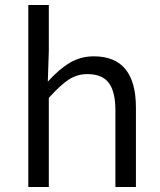

<svg xmlns="http://www.w3.org/2000/svg" viewBox="-20 -747 640 767"><path d="M93 -727H175V-543L171 -421Q215 -470 258.5 -496Q302 -522 355 -522Q523 -522 523 -317V0H441V-306Q441 -381 414.5 -416Q388 -451 329 -451Q288 -451 254.5 -429Q221 -407 175 -356V0H93Z"/></svg>

Font: Office Code Pro
Style: Regular
Weight: 400
Designer: Nathan Rutzky & Paul D. Hunt
Foundry: Adobe Systems Incorporated
Version: Version 1.004